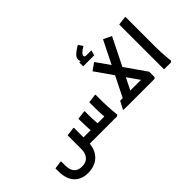

<svg xmlns="http://www.w3.org/2000/svg" viewBox="-148 -1472 2256 2256"><g transform="rotate(-45 980.0 -344.0)"><path d="M277.3 231.3Q164.3 231.3 103 162.3Q41.7 93.3 41.7 -28.7H146.7Q146.7 50 179.7 88.5Q212.7 127 277.3 127Q345.3 127 381.5 87.2Q417.7 47.3 417.7 -28.7H532.7Q532.7 52.3 500.2 110.8Q467.7 169.3 410.5 200.3Q353.3 231.3 277.3 231.3ZM41.7 -28.7V-79.7L143.7 -93.7L146.7 -85.7V-28.7ZM417.7 -28.7V-253.3L529.7 -267L532.7 -259V-28.7ZM479.3 0V-104.3H930.3V0ZM654 0 657 -42Q657 -42 654 -74.5Q651 -107 648 -158Q645 -209 645 -265V-301.3L757 -315L760 -307V-247Q760 -206 762.5 -165Q765 -124 767.5 -89.5Q770 -55 772.5 -34.5Q775 -14 775 -14L760 0ZM881.3 0 884.3 -42Q884.3 -42 881.3 -74.5Q878.3 -107 875.3 -158Q872.3 -209 872.3 -265V-348.3L984.3 -362L987.3 -354V-247Q987.3 -206 989.8 -165Q992.3 -124 994.8 -89.5Q997.3 -55 999.8 -34.5Q1002.3 -14 1002.3 -14L987.3 0Z M1151.3 -743Q1134 -768.7 1134 -794.3Q1134 -822.4 1152.6 -844Q1171.2 -865.7 1198.1 -884.2Q1225 -902.7 1250.2 -918.7H1254L1291.7 -864.7Q1241.3 -834 1224.5 -814.8Q1207.7 -795.5 1207.7 -782.7Q1207.7 -774.3 1213.3 -768.2Q1218.9 -762 1227.7 -762ZM1120 -697V-762H1124.3Q1137.3 -762 1148.5 -760.2Q1159.7 -758.3 1159.7 -758.3L1177.7 -762H1320.3V-758.3L1302.3 -697Z M1267.3 -17.3 1164.3 -63.7 1508.7 -755.3H1515.7L1611.3 -708.7ZM1095 0 1090.7 -8 1141.7 -104.3H1623.7V-14L1608.7 0ZM1529.3 -44.7 1156.3 -578.7 1242.7 -639.3H1249.3L1623.7 -104.3Z M1767 0V-745.3L1879 -759L1882 -750.9V-247.3Q1882 -206 1884.5 -165Q1887 -124 1889.5 -89.5Q1892 -55 1894.5 -34.5Q1897 -14 1897 -14L1882 0Z"/></g></svg>

Font: Fustat
Style: Regular
Weight: 400
Designer: Mohamed Gaber, Khaled Hosny, Laura Garcia Mut
Foundry: Kief Type Foundry, Alif Type Foundry, Hard Type Foundry
Version: Version 1.007